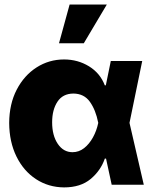

<svg xmlns="http://www.w3.org/2000/svg" viewBox="-20 -815 676 847"><path d="M262.7 11.7Q193.8 11.2 138.9 -24.7Q84 -60.5 52.5 -124.8Q21 -189 20.5 -272.5Q21 -356.4 53.7 -419.4Q86.4 -482.4 141.4 -517.6Q196.3 -552.7 262.7 -552.7Q323.2 -552.7 372.6 -522.5Q421.9 -492.2 442.4 -438.5H446.8L468.8 -545.9H607.4L551.3 -272.9L614.3 0H472.7L447.8 -115.2H442.4Q424.3 -62.5 379.9 -25.4Q335.4 11.7 262.7 11.7ZM210 -275.4Q210 -217.3 234.9 -180.4Q259.8 -143.6 299.8 -143.6Q328.1 -143.6 351.1 -161.6Q374 -179.7 390.1 -209Q406.2 -238.3 413.1 -271.5L413.6 -272.9L413.1 -274.4Q402.3 -329.6 376.7 -365.7Q351.1 -401.9 303.7 -402.3Q256.8 -401.9 233.4 -366.2Q210 -330.6 210 -275.4ZM240.2 -624 287.1 -794.9H451.2L349.6 -624Z"/></svg>

Font: Inter Tight Black
Style: Regular
Weight: 900
Designer: Rasmus Andersson
Foundry: rsms
Version: Version 3.004; ttfautohint (v1.8.4.7-5d5b)